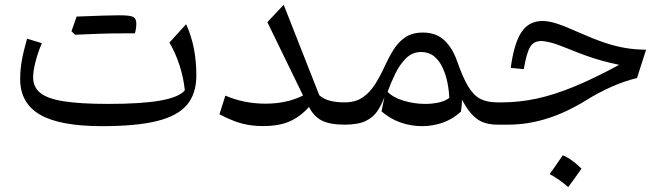

<svg xmlns="http://www.w3.org/2000/svg" viewBox="-20 -522 2790 804"><path d="M753.9 -143.6Q749 -194.3 732.4 -246.6Q715.8 -298.8 689.5 -343.8L759.3 -420.4Q802.2 -328.6 802.2 -205.6Q802.2 -129.9 763.2 -83.3Q724.1 -36.6 637.5 -15.1Q550.8 6.3 407.7 6.3Q230 6.3 147.2 -42Q64.5 -90.3 64.5 -190.9Q64.5 -228.5 71 -266.6Q77.6 -304.7 93.3 -359.9L155.3 -341.3Q138.7 -302.7 128.7 -263.4Q118.7 -224.1 118.7 -198.2Q118.7 -157.2 148.9 -132.8Q179.2 -108.4 247.8 -97.7Q316.4 -86.9 432.1 -86.9Q572.3 -86.9 650.9 -100.8Q729.5 -114.7 753.9 -143.6ZM494.1 -382.3Q408.2 -382.3 294.4 -376.5Q289.1 -382.3 279.3 -391.1Q284.7 -407.2 290.3 -422.4Q295.9 -437.5 300.8 -452.6Q433.1 -458 479.7 -458Q526.4 -458 538.6 -450.7Q550.8 -443.4 550.8 -423.1Q550.8 -402.8 544.9 -382.3Z M1249 -122.1 1099.6 -429.2 1168 -502 1316.9 -123.5Q1348.6 -93.3 1422.9 -93.3H1423.3V0H1422.9Q1361.8 0 1327.9 -17.1Q1293.9 -34.2 1273.9 -74.2Q1236.8 -32.7 1192.4 -13.4Q1147.9 5.9 1082.5 5.9Q1032.2 5.9 991.7 -5.1Q951.2 -16.1 898.9 -43.5L923.8 -121.6Q1001.5 -87.9 1091.8 -87.9Q1181.2 -87.9 1249 -122.1Z M1751 -385.7Q1806.2 -385.7 1840.6 -353.3Q1875 -320.8 1893.6 -267.1Q1918 -197.3 1940.7 -159.7Q1963.4 -122.1 1991.9 -107.7Q2020.5 -93.3 2063 -93.3H2063.5V0H2063Q2034.2 0 2009 -7.8Q1983.9 -15.6 1960.9 -38.1Q1938 -60.5 1914.6 -104.5Q1914.6 -82 1910.2 -54.7Q1876.5 -23.4 1834.2 -8.5Q1792 6.3 1747.6 6.3Q1701.7 6.3 1657.5 -9Q1613.3 -24.4 1577.6 -55.7L1589.8 -115.2Q1577.6 -82.5 1560.1 -56.4Q1542.5 -30.3 1510.7 -15.1Q1479 0 1423.3 0Q1407.2 0 1407.2 -32.7V-60.5Q1407.2 -93.3 1423.3 -93.3Q1468.8 -93.3 1499.3 -114.5Q1529.8 -135.7 1551 -169.7Q1572.3 -203.6 1589.4 -241.2Q1606.9 -279.8 1627 -312.5Q1647 -345.2 1676.5 -365.5Q1706.1 -385.7 1751 -385.7ZM1743.7 -304.2Q1706.5 -304.2 1679.9 -277.6Q1653.3 -251 1634.8 -212.4Q1616.2 -173.8 1603 -137.7Q1625.5 -113.8 1669.9 -100.3Q1714.4 -86.9 1760.7 -86.9Q1788.6 -86.9 1815.2 -92.3Q1841.8 -97.7 1861.3 -111.8Q1860.4 -142.1 1853.8 -175.3Q1847.2 -208.5 1833.7 -238Q1820.3 -267.6 1798.1 -285.9Q1775.9 -304.2 1743.7 -304.2Z M2251.5 -434.1Q2277.3 -434.1 2310.5 -423.6Q2343.8 -413.1 2400.4 -387.7Q2461.4 -360.4 2509 -344.2Q2556.6 -328.1 2599.1 -321Q2641.6 -314 2685.5 -314L2647.5 -195.3Q2596.7 -183.1 2543.2 -159.7Q2489.7 -136.2 2436.5 -103.5Q2352.1 -50.8 2270.5 -25.4Q2189 0 2107.9 0H2063.5Q2047.4 0 2047.4 -32.7V-60.5Q2047.4 -93.3 2063.5 -93.3H2081.5Q2153.3 -93.3 2226.6 -108.9Q2299.8 -124.5 2384 -159.2Q2468.3 -193.8 2572.8 -250.5Q2535.6 -258.3 2503.4 -267.1Q2471.2 -275.9 2436.5 -288.1Q2401.9 -300.3 2356.9 -318.8Q2311.5 -337.4 2286.6 -343.8Q2261.7 -350.1 2246.1 -350.1Q2214.8 -350.1 2200 -325.7Q2185.1 -301.3 2173.3 -232.4L2118.7 -237.8Q2132.8 -342.3 2164.1 -388.2Q2195.3 -434.1 2251.5 -434.1ZM2336.4 128.4Q2371.6 141.6 2415 184.1Q2401.4 203.6 2387.7 222.7Q2374 241.7 2359.4 261.7Q2325.7 231 2281.7 207Q2295.9 187 2309.3 168Q2322.8 148.9 2336.4 128.4Z"/></svg>

Font: Pinar DS2-Regular
Style: Regular
Weight: 400
Designer: Amin Abedi
Version: Version 2.000